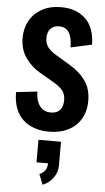

<svg xmlns="http://www.w3.org/2000/svg" viewBox="-69 -806 653 1197"><g transform="rotate(5 257.5 -207.5)"><path d="M254 16Q190 16 139 -8.5Q88 -33 59 -83.5Q30 -134 30 -212L162 -227Q162 -172 186.5 -138Q211 -104 257 -104Q295 -104 314 -126.5Q333 -149 333 -187Q333 -228 312 -251Q291 -274 258 -293L167 -346Q114 -377 77.5 -428.5Q41 -480 41 -553Q41 -613 67.5 -660.5Q94 -708 144.5 -736Q195 -764 265 -764Q359 -764 416.5 -710Q474 -656 476 -548L344 -519Q344 -644 262 -644Q228 -644 208.5 -623Q189 -602 189 -565Q189 -529 207.5 -506Q226 -483 260 -463L350 -409Q412 -372 447.5 -321.5Q483 -271 483 -197Q483 -130 454 -82Q425 -34 373.5 -9Q322 16 254 16ZM245 349 219 284Q267 265 267 213H195V72H336V223Q336 263 310.5 298Q285 333 245 349Z"/></g></svg>

Font: Freeman
Style: Regular
Weight: 400
Designer: Vernon Adams, Aoife Mooney, Rodrigo Fuenzalida
Foundry: Rodrigo Fuenzalida
Version: Version 1.000; ttfautohint (v1.8.4.7-5d5b)